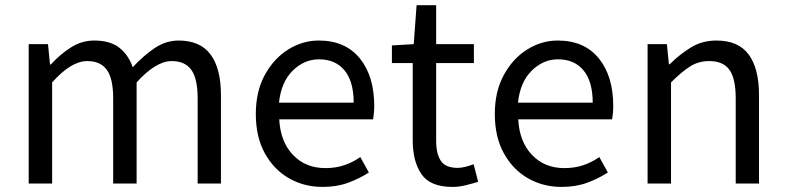

<svg xmlns="http://www.w3.org/2000/svg" viewBox="-20 -715 3062 748"><path d="M91.8 0V-543H167L174.8 -463.9H178.2Q213.4 -502.9 255.9 -530Q298.3 -557.1 347.2 -557.1Q409.2 -557.1 444.8 -529.1Q480.5 -501 497.1 -453.1Q539.1 -498.5 582.8 -527.8Q626.5 -557.1 675.8 -557.1Q759.8 -557.1 800.3 -502.7Q840.8 -448.2 840.8 -344.2V0H750V-332Q750 -408.7 725.3 -442.9Q700.7 -477.1 648.9 -477.1Q587.4 -477.1 512.2 -394V0H420.9V-332Q420.9 -408.7 396.2 -442.9Q371.6 -477.1 319.8 -477.1Q257.3 -477.1 183.1 -394V0Z M1236.8 13.2Q1164.6 13.2 1105.7 -20.5Q1046.9 -54.2 1011.7 -117.9Q976.6 -181.6 976.6 -271Q976.6 -358.9 1011.7 -423.1Q1046.9 -487.3 1102.8 -522.2Q1158.7 -557.1 1221.7 -557.1Q1325.2 -557.1 1381.6 -487.8Q1438 -418.5 1438 -301.8Q1438 -287.1 1436.5 -273.4Q1435.1 -259.8 1433.6 -250H1067.9Q1072.3 -163.1 1121.3 -111.6Q1170.4 -60.1 1247.6 -60.1Q1287.6 -60.1 1320.8 -71.3Q1354 -82.5 1383.8 -103L1417 -43Q1380.9 -19.5 1336.7 -3.2Q1292.5 13.2 1236.8 13.2ZM1066.9 -314.9H1357.9Q1357.9 -397.5 1322.3 -440.7Q1286.6 -483.9 1222.7 -483.9Q1165 -483.9 1120.1 -439.5Q1075.2 -395 1066.9 -314.9Z M1743.2 13.2Q1655.8 13.2 1621.8 -36.6Q1587.9 -86.4 1587.9 -168V-469.2H1506.8V-538.1L1591.8 -543L1603 -694.8H1679.2V-543H1826.2V-469.2H1679.2V-166Q1679.2 -115.7 1697.5 -88.4Q1715.8 -61 1763.2 -61Q1777.3 -61 1794.4 -65.4Q1811.5 -69.8 1825.2 -75.2L1842.8 -6.8Q1819.8 0.5 1793.7 6.8Q1767.6 13.2 1743.2 13.2Z M2168 13.2Q2095.7 13.2 2036.9 -20.5Q1978 -54.2 1942.9 -117.9Q1907.7 -181.6 1907.7 -271Q1907.7 -358.9 1942.9 -423.1Q1978 -487.3 2033.9 -522.2Q2089.8 -557.1 2152.8 -557.1Q2256.3 -557.1 2312.7 -487.8Q2369.1 -418.5 2369.1 -301.8Q2369.1 -287.1 2367.7 -273.4Q2366.2 -259.8 2364.7 -250H1999Q2003.4 -163.1 2052.5 -111.6Q2101.6 -60.1 2178.7 -60.1Q2218.8 -60.1 2252 -71.3Q2285.2 -82.5 2314.9 -103L2348.1 -43Q2312 -19.5 2267.8 -3.2Q2223.6 13.2 2168 13.2ZM1998 -314.9H2289.1Q2289.1 -397.5 2253.4 -440.7Q2217.8 -483.9 2153.8 -483.9Q2096.2 -483.9 2051.3 -439.5Q2006.3 -395 1998 -314.9Z M2502.9 0V-543H2578.1L2585.9 -464.8H2589.4Q2627.9 -503.4 2671.9 -530.3Q2715.8 -557.1 2771 -557.1Q2856.4 -557.1 2896.7 -502.7Q2937 -448.2 2937 -344.2V0H2846.2V-332Q2846.2 -408.7 2821.8 -442.9Q2797.4 -477.1 2743.2 -477.1Q2701.2 -477.1 2668.2 -456.1Q2635.3 -435.1 2594.2 -394V0Z"/></svg>

Font: `nÑOS CN Regular
Style: Regular
Weight: 400
Designer: Ryoko NISHIZUKA ¬âXZm¬º[P (kana & ideographs); Paul D. Hunt (Latin, Greek & Cyrillic); Wenlong ZHANG _ e¬á¬ü¬ô (bopomof
Foundry: Adobe Systems Incorporated
Version: Version 1.004;PS 1.004;hotconv 1.0.82;makeotf.lib2.5.63406